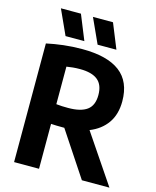

<svg xmlns="http://www.w3.org/2000/svg" viewBox="-136 -1042 923 1134"><g transform="rotate(15 325.5 -474.5)"><path d="M61 0V-725.5Q109 -736 163.8 -742.5Q218.5 -749 278 -749Q431.5 -749 508.5 -690.5Q585.5 -632 585.5 -511.5Q585.5 -432 548 -378.5Q510.5 -325 442.5 -298L644 0H475.5L295 -272.5Q290 -272.5 285 -272.5Q263.5 -272.5 247 -273Q230.5 -273.5 213.5 -274.5V0ZM286 -391.5Q363.5 -391.5 401.5 -419.5Q439.5 -447.5 439.5 -511Q439.5 -573.5 403.8 -602.5Q368 -631.5 295.5 -631.5Q271 -631.5 251.5 -629.5Q232 -627.5 213.5 -624.5V-395Q232.5 -393 249 -392.2Q265.5 -391.5 286 -391.5ZM358 -797.5 289 -949H411.5L473 -797.5ZM162 -797.5 93 -949H215.5L277 -797.5Z"/></g></svg>

Font: Encode Sans SmCnd
Style: Bold
Weight: 700
Width: 4
Designer: Multiple Designers
Foundry: Impallari Type
Version: Version 3.002; ttfautohint (v1.8.3) -l 8 -r 50 -G 200 -x 14 